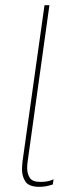

<svg xmlns="http://www.w3.org/2000/svg" viewBox="-20 -717 282 742"><path d="M132 5Q92 5 78.5 -15Q65 -35 65 -63Q65 -65 65.5 -74.5Q66 -84 67 -93L152 -697H171L87 -94Q86 -88 85.5 -81.5Q85 -75 85 -67Q85 -46 95 -30Q105 -14 136 -14Q147 -14 159 -15.5Q171 -17 187 -24L184 -4Q168 1 156.5 3Q145 5 132 5Z"/></svg>

Font: Hanken Grotesk Thin
Style: Italic
Weight: 250
Italic angle: -8°
Designer: Alfredo Marco Pradil
Foundry: Hanken Design Co.
Version: Version 3.013